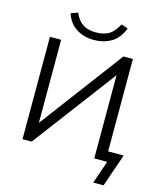

<svg xmlns="http://www.w3.org/2000/svg" viewBox="-149 -1015 1066 1277"><g transform="rotate(15 383.5 -376.0)"><path d="M375 -760Q307 -760 254.5 -792.5Q202 -825 180 -892L228 -909Q248 -859 284 -835.5Q320 -812 374 -812Q429 -812 464.5 -833.5Q500 -855 527 -908L573 -892Q545 -820 492.5 -790Q440 -760 375 -760ZM88 0V-705H165V-133L594 -705H659V-69H766L688 157H617L671 0H582V-573L151 0Z"/></g></svg>

Font: Winston
Style: Regular
Weight: 400
Designer: Original fonts by Vernon Adams / Changes by Cristiano Sobral
Foundry: Original fonts by Vernon Adams / Changes by Cristiano Sobral
Version: Version 2.503;July 17, 2020;FontCreator 13.0.0.2655 64-bit